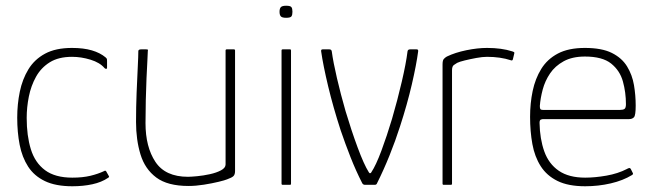

<svg xmlns="http://www.w3.org/2000/svg" viewBox="-20 -644 2275 669"><path d="M232 5Q174 5 136.5 -13Q99 -31 78 -63.5Q57 -96 48.5 -139.5Q40 -183 40 -234Q40 -281 49 -324.5Q58 -368 79 -402.5Q100 -437 137 -457Q174 -477 231 -477Q271 -477 300 -468.5Q329 -460 348 -444Q352 -440 352.5 -438.5Q353 -437 353 -432V-409Q353 -404 350 -404Q347 -404 344 -407Q328 -426 295.5 -436Q263 -446 231 -446Q184 -446 153.5 -427Q123 -408 105.5 -376.5Q88 -345 80.5 -307.5Q73 -270 73 -233Q73 -171 87.5 -124Q102 -77 137 -51Q172 -25 232 -25Q268 -25 295 -31.5Q322 -38 343 -48Q347 -51 350 -47L359 -31Q361 -28 359.5 -26.5Q358 -25 356 -24Q334 -9 302 -2Q270 5 232 5Z M637 4Q564 4 524.5 -25.5Q485 -55 469.5 -106Q454 -157 454 -219Q454 -271 456 -321Q458 -371 460 -410Q462 -449 462 -467Q463 -470 465.5 -471Q468 -472 472 -472H489Q494 -472 495 -471Q496 -470 495 -465Q495 -457 493.5 -432Q492 -407 490.5 -371.5Q489 -336 488 -295Q487 -254 487 -215Q487 -132 521.5 -80Q556 -28 635 -28Q645 -28 666.5 -30Q688 -32 711 -37Q734 -42 750 -50.5Q766 -59 766 -71V-468Q766 -470 767 -471Q768 -472 769 -472H795Q797 -472 798 -471Q799 -470 799 -468V-48Q799 -36 793.5 -30.5Q788 -25 771 -19Q764 -16 741.5 -10.5Q719 -5 690.5 -0.5Q662 4 637 4Z M999 -603Q999 -592 995.5 -587Q992 -582 977 -582Q963 -582 958.5 -587Q954 -592 954 -603Q954 -614 958.5 -619Q963 -624 977 -624Q992 -624 995.5 -619Q999 -614 999 -603ZM994 -4Q994 0 991 0H965Q961 0 961 -4V-468Q961 -472 965 -472H991Q994 -472 994 -468Z M1252 0Q1245 0 1242 -6Q1220 -49 1201.5 -96Q1183 -143 1167 -190Q1141 -270 1123.5 -343Q1106 -416 1099 -465Q1098 -472 1104 -472H1128Q1130 -472 1132.5 -471Q1135 -470 1136 -465Q1141 -428 1154 -372Q1167 -316 1184 -257Q1204 -190 1226 -130.5Q1248 -71 1265 -44Q1267 -40 1270 -40.5Q1273 -41 1274 -44Q1290 -68 1309 -119Q1328 -170 1346 -230Q1365 -295 1380 -359.5Q1395 -424 1400 -465Q1401 -472 1409 -472H1432Q1438 -472 1437 -465Q1431 -419 1415 -350Q1399 -281 1374 -204Q1358 -154 1337.5 -103Q1317 -52 1294 -6Q1292 0 1286 0Z M1677 -477Q1728 -477 1765 -465Q1767 -464 1770 -463Q1773 -462 1772 -458L1767 -437Q1766 -434 1764 -433.5Q1762 -433 1760 -434Q1742 -440 1721 -443Q1700 -446 1677 -446Q1661 -446 1639.5 -442Q1618 -438 1599.5 -433.5Q1581 -429 1573 -425Q1568 -422 1561.5 -417.5Q1555 -413 1555 -399V-4Q1555 -2 1554 -1Q1553 0 1551 0H1526Q1524 0 1523 -1Q1522 -2 1522 -4V-419Q1522 -433 1526 -438Q1530 -443 1537 -447Q1566 -461 1605 -469Q1644 -477 1677 -477Z M1827 -237Q1827 -284 1836 -327Q1845 -370 1866 -404Q1887 -438 1924 -457.5Q1961 -477 2018 -477Q2077 -477 2112 -459.5Q2147 -442 2165 -412.5Q2183 -383 2189 -347.5Q2195 -312 2195 -276Q2195 -242 2189 -235.5Q2183 -229 2172 -229H1871Q1870 -229 1865 -227.5Q1860 -226 1860 -216Q1861 -160 1876.5 -116.5Q1892 -73 1927 -49Q1962 -25 2019 -25Q2053 -25 2093 -32Q2133 -39 2164 -55Q2169 -58 2172.5 -58.5Q2176 -59 2178 -55L2185 -41Q2186 -39 2185.5 -37.5Q2185 -36 2182 -34Q2151 -15 2108 -5Q2065 5 2019 5Q1960 5 1922.5 -13.5Q1885 -32 1864 -65Q1843 -98 1835 -142Q1827 -186 1827 -237ZM2161 -281Q2161 -322 2150.5 -360Q2140 -398 2109.5 -422.5Q2079 -447 2018 -447Q1974 -447 1944 -430.5Q1914 -414 1896.5 -388Q1879 -362 1871 -332Q1863 -302 1861 -275Q1861 -268 1862.5 -264.5Q1864 -261 1873 -261H2140Q2151 -261 2156 -264.5Q2161 -268 2161 -281Z"/></svg>

Font: Glory Thin Thin
Style: Regular
Weight: 250
Version: Version 1.011